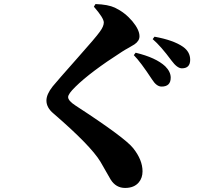

<svg xmlns="http://www.w3.org/2000/svg" viewBox="-20 -850 1040 947"><path d="M730 -458Q673 -545 640 -578L649 -590Q749 -566 795 -523Q822 -496 822 -467Q822 -423 777 -423Q752 -423 730 -458ZM826 -551Q773 -623 733 -657L742 -669Q836 -652 883 -619Q918 -594 918 -555Q918 -513 877 -513Q854 -513 826 -551ZM443 -817 451 -830Q513 -828 547 -812Q597 -788 633 -745Q668 -703 668 -671Q668 -648 643 -631Q636 -626 616 -615Q594 -603 582 -595Q426 -495 352 -422Q316 -387 316 -371Q316 -353 353 -329Q596 -171 637 -119Q683 -61 683 -5Q683 27 665 49Q642 77 597 77Q552 77 526 36Q491 -26 475 -53Q427 -132 244 -290Q209 -319 209 -354Q209 -385 240 -424Q262 -451 364 -566Q453 -666 472 -693Q492 -720 492 -739Q492 -761 443 -817Z"/></svg>

Font: Source Han Serif CN Heavy
Style: Regular
Weight: 900
Designer: Ryoko NISHIZUKA  (kana & ideographs); Frank Grießhammer (Latin, Greek & Cyrillic); Wenlong ZHANG  (bopomofo); Sandoll Co
Foundry: Adobe Systems Incorporated
Version: Version 1.000;PS 1;hotconv 16.6.53;makeotf.lib2.5.65590